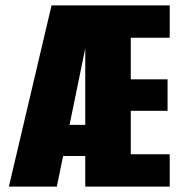

<svg xmlns="http://www.w3.org/2000/svg" viewBox="-20 -695 671 715"><path d="M13 0 172 -675H612V-554.5H467V-399.5H604V-282.5H467V-120.5H612V0H297.5V-114H215L191.5 0ZM239 -230H297.5V-515Z"/></svg>

Font: Anybody Condensed ExtraBold
Style: Regular
Weight: 800
Width: 3
Designer: Tyler Finck
Foundry: Etcetera Type Company
Version: Version 1.010; ttfautohint (v1.8.3) -l 8 -r 50 -G 200 -x 14 